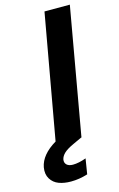

<svg xmlns="http://www.w3.org/2000/svg" viewBox="-215 -754 633 1022"><g transform="rotate(-15 101.0 -242.5)"><path d="M136.2 198.2Q89.8 212.9 43.9 212.9Q5.9 212.9 -22.7 202.1Q-51.3 191.4 -67.4 165.5Q-83.5 139.6 -77.1 102.1Q-64.5 35.6 19 -14.2L141.1 -698.2H280.8L158.2 -2.9L159.2 -1H158.2V0H157.2L107.9 22.9Q71.3 39.6 54.7 55.2Q38.1 70.8 34.2 88.9Q31.2 106.9 42.7 117.9Q54.2 128.9 77.1 128.9Q108.4 128.9 149.9 113.8Z"/></g></svg>

Font: SVN-Poppins SemiBold
Style: Italic
Weight: 600
Italic angle: -10°
Designer: Ninad Kale (Devanagari), Jonny Pinhorn (Latin)
Foundry: Indian Type Foundry
Version: Version 3.002 2017